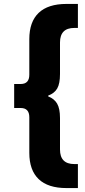

<svg xmlns="http://www.w3.org/2000/svg" viewBox="-20 -762 431 976"><path d="M225 -272Q256 -260 270.5 -235Q285 -210 285 -162V-2Q285 72 358 72H376V194H318Q224 194 176.5 148.5Q129 103 129 15V-166Q129 -213 85 -213H52V-335H85Q129 -335 129 -382V-563Q129 -651 176.5 -696.5Q224 -742 318 -742H376V-620H358Q285 -620 285 -546V-386Q285 -337 271 -312.5Q257 -288 225 -276Z"/></svg>

Font: CMG Sans
Style: Bold
Weight: 700
Designer: Julieta Ulanovsky
Foundry: Julieta Ulanovsky
Version: Version 7.200